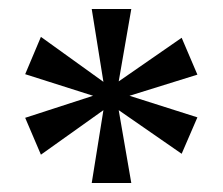

<svg xmlns="http://www.w3.org/2000/svg" viewBox="-20 -780 497 427"><path d="M184 -373 210 -535 71 -436 36 -518 187 -567 36 -615 71 -698 210 -598 184 -760H272L244 -599L384 -696L419 -614L268 -567L419 -519L384 -438L244 -535L272 -373Z"/></svg>

Font: Noto Serif Khmer SemiCondensed Medium
Style: Regular
Weight: 500
Width: 4
Designer: Danh Hong and the Monotype Design Team
Foundry: Monotype Imaging Inc.
Version: Version 2.004; ttfautohint (v1.8.4.7-5d5b)